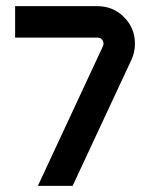

<svg xmlns="http://www.w3.org/2000/svg" viewBox="-20 -606 489 626"><path d="M103.5 0 316.4 -457Q317.4 -460.4 317.4 -463.9Q317.4 -472.2 311.8 -477.8Q306.2 -483.4 297.9 -483.4H29.3V-585.9H297.9Q348.6 -585.9 384.3 -550.3Q419.9 -514.6 419.9 -463.9Q419.9 -436.5 409.7 -413.6L216.8 0Z"/></svg>

Font: NAYAKA
Style: Regular
Weight: 400
Designer: R.S. Wihananto
Foundry: R.S. Wihananto
Version: Version 1.92